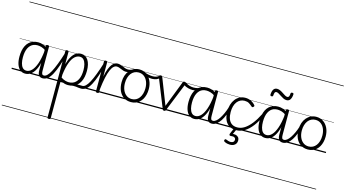

<svg xmlns="http://www.w3.org/2000/svg" viewBox="-159 -1775 5498 3056"><g transform="rotate(15 2589.5 -247.5)"><path d="M228 17Q179 17 144 -11.5Q109 -40 90 -93.5Q71 -147 71 -223Q71 -275 80 -320.5Q89 -366 107.5 -402.5Q126 -439 154 -465Q182 -491 219 -505Q256 -519 302 -519Q341 -519 375.5 -507.5Q410 -496 448 -471V-419Q407 -449 370 -459.5Q333 -470 304 -470Q271 -470 243 -460Q215 -450 193.5 -429.5Q172 -409 157 -379.5Q142 -350 134.5 -311Q127 -272 127 -224Q127 -173 137.5 -129.5Q148 -86 172 -59.5Q196 -33 236 -33Q281 -33 321.5 -74Q362 -115 392 -200Q422 -285 435 -416L455 -349Q441 -223 409 -142Q377 -61 331 -22Q285 17 228 17ZM518 17Q498 17 482 11.5Q466 6 455 -7Q444 -20 438 -41.5Q432 -63 432 -95V-496Q432 -506 438.5 -510.5Q445 -515 459 -515Q472 -515 478.5 -510.5Q485 -506 485 -496V-100Q485 -64 493.5 -47.5Q502 -31 524 -31Q534 -31 539 -23.5Q544 -16 543 -7Q542 2 536 9.5Q530 17 518 17ZM0 590H622V600H0ZM0 -20H622V0H0ZM0 -505H622V-500H0ZM0 -1110H622V-1100H0Z M516 17Q506 17 500.5 9.5Q495 2 495.5 -7Q496 -16 503 -23.5Q510 -31 523 -31Q549 -31 576 -56Q603 -81 632 -134.5Q661 -188 693.5 -273Q726 -358 763 -477Q766 -487 774.5 -488.5Q783 -490 790 -485Q797 -480 794 -469Q763 -349 732 -258Q701 -167 668.5 -106Q636 -45 598.5 -14Q561 17 516 17ZM622 590V600ZM622 -20V0ZM622 -505V-500ZM622 -1110V-1100Z M1152 17Q1127 17 1106.5 14Q1086 11 1066.5 8.5Q1047 6 1023.5 6.5Q1000 7 967 14L997 -15Q1024 -23 1048.5 -26.5Q1073 -30 1093.5 -31Q1114 -32 1131 -31.5Q1148 -31 1159 -31Q1168 -31 1172 -23.5Q1176 -16 1174.5 -7Q1173 2 1167 9.5Q1161 17 1152 17ZM779 615Q766 615 760 610.5Q754 606 754 596V-496Q754 -506 760.5 -510.5Q767 -515 781 -515Q794 -515 800 -510.5Q806 -506 806 -496V-293Q829 -375 859.5 -424.5Q890 -474 928 -496.5Q966 -519 1010 -519Q1084 -519 1126 -455.5Q1168 -392 1168 -279Q1168 -227 1159 -181.5Q1150 -136 1131 -99.5Q1112 -63 1084 -37Q1056 -11 1018.5 3Q981 17 933 17Q901 17 870.5 7.5Q840 -2 806 -24V596Q806 606 799.5 610.5Q793 615 779 615ZM806 -73Q843 -48 876 -39Q909 -30 934 -30Q968 -30 996 -40.5Q1024 -51 1045.5 -71.5Q1067 -92 1082 -122Q1097 -152 1104.5 -191Q1112 -230 1112 -278Q1112 -328 1101 -371.5Q1090 -415 1066 -442Q1042 -469 1002 -469Q959 -469 920 -435Q881 -401 851.5 -324.5Q822 -248 806 -121ZM622 590H1259V600H622ZM622 -20H1259V0H622ZM622 -505H1259V-500H622ZM622 -1110H1259V-1100H622Z M1153 17Q1143 17 1137.5 9.5Q1132 2 1132.5 -7Q1133 -16 1140 -23.5Q1147 -31 1160 -31Q1186 -31 1213 -56Q1240 -81 1269 -134.5Q1298 -188 1330.5 -273Q1363 -358 1400 -477Q1403 -487 1411.5 -488.5Q1420 -490 1427 -485Q1434 -480 1431 -469Q1400 -349 1369 -258Q1338 -167 1305.5 -106Q1273 -45 1235.5 -14Q1198 17 1153 17ZM1259 590V600ZM1259 -20V0ZM1259 -505V-500ZM1259 -1110V-1100Z M1416 15Q1403 15 1397 10.5Q1391 6 1391 -4V-496Q1391 -506 1397 -510.5Q1403 -515 1416 -515Q1430 -515 1436.5 -510.5Q1443 -506 1443 -496V-260Q1458 -339 1478 -389.5Q1498 -440 1520 -468Q1542 -496 1565 -507.5Q1588 -519 1612 -519Q1623 -519 1628 -511.5Q1633 -504 1632.5 -494.5Q1632 -485 1626.5 -477.5Q1621 -470 1610 -470Q1583 -470 1558.5 -447.5Q1534 -425 1512.5 -375.5Q1491 -326 1473.5 -246.5Q1456 -167 1443 -53V-4Q1443 6 1436.5 10.5Q1430 15 1416 15ZM1259 590H1663V600H1259ZM1259 -20H1663V0H1259ZM1259 -505H1663V-500H1259ZM1259 -1110H1663V-1100H1259Z M1771 -427Q1748 -427 1726.5 -433.5Q1705 -440 1686 -448.5Q1667 -457 1648 -463.5Q1629 -470 1609 -470Q1598 -470 1592 -477Q1586 -484 1586 -494.5Q1586 -505 1592.5 -512Q1599 -519 1611 -519Q1637 -519 1659.5 -511.5Q1682 -504 1703.5 -494.5Q1725 -485 1747 -477.5Q1769 -470 1794 -470Q1808 -470 1825 -473.5Q1842 -477 1857 -485Q1864 -489 1870 -486Q1876 -483 1878.5 -476.5Q1881 -470 1880.5 -463.5Q1880 -457 1874 -454Q1856 -445 1837 -439Q1818 -433 1801.5 -430Q1785 -427 1771 -427ZM1663 590V600ZM1663 -20V0ZM1663 -505V-500ZM1663 -1110V-1100Z M1971 19Q1903 19 1852.5 -14Q1802 -47 1774.5 -107.5Q1747 -168 1747 -250Q1747 -310 1763.5 -359Q1780 -408 1810.5 -444Q1841 -480 1881.5 -499.5Q1922 -519 1971 -519Q2037 -519 2087 -485Q2137 -451 2165.5 -390.5Q2194 -330 2194 -252Q2194 -204 2183.5 -162Q2173 -120 2154 -87Q2135 -54 2108 -30Q2081 -6 2046.5 6.5Q2012 19 1971 19ZM1971 -31Q2009 -31 2040 -47Q2071 -63 2093 -92.5Q2115 -122 2127 -162.5Q2139 -203 2139 -252Q2139 -315 2118 -364.5Q2097 -414 2059.5 -441.5Q2022 -469 1971 -469Q1933 -469 1901.5 -453Q1870 -437 1848 -408Q1826 -379 1814 -338.5Q1802 -298 1802 -250Q1802 -186 1823 -136.5Q1844 -87 1882 -59Q1920 -31 1971 -31ZM1663 590H2264V600H1663ZM1663 -20H2264V0H1663ZM1663 -505H2264V-500H1663ZM1663 -1110H2264V-1100H1663Z M2201 -426Q2174 -426 2139.5 -432Q2105 -438 2056 -461Q2043 -467 2042.5 -477Q2042 -487 2050 -494Q2058 -501 2069 -494Q2094 -483 2129.5 -475.5Q2165 -468 2199 -468Q2230 -468 2257.5 -476.5Q2285 -485 2301 -503Q2306 -509 2312 -508Q2318 -507 2322.5 -501.5Q2327 -496 2328.5 -489Q2330 -482 2325 -476Q2307 -453 2273.5 -439.5Q2240 -426 2201 -426ZM2264 590V600ZM2264 -20V0ZM2264 -505V-500ZM2264 -1110V-1100Z M2518 15Q2504 15 2499 10Q2494 5 2491 -4L2298 -484Q2293 -496 2300.5 -505.5Q2308 -515 2325 -515Q2336 -515 2341.5 -510.5Q2347 -506 2351 -496L2519 -66L2686 -496Q2689 -506 2695 -510.5Q2701 -515 2712 -515Q2730 -515 2737 -506.5Q2744 -498 2738 -484L2545 -4Q2542 5 2536.5 10Q2531 15 2518 15ZM2264 590H2773V600H2264ZM2264 -20H2773V0H2264ZM2264 -505H2773V-500H2264ZM2264 -1110H2773V-1100H2264Z M2867 -421Q2837 -421 2797.5 -430Q2758 -439 2714 -468Q2705 -474 2704.5 -482.5Q2704 -491 2708.5 -499Q2713 -507 2720 -510.5Q2727 -514 2734 -509Q2776 -482 2810 -472.5Q2844 -463 2873 -463Q2890 -463 2907.5 -465Q2925 -467 2940 -471Q2955 -475 2963 -481Q2973 -488 2980.5 -482Q2988 -476 2988 -466Q2988 -456 2976 -448Q2962 -439 2943.5 -433Q2925 -427 2904.5 -424Q2884 -421 2867 -421ZM2773 590V600ZM2773 -20V0ZM2773 -505V-500ZM2773 -1110V-1100Z M3013 17Q2965 17 2930 -11.5Q2895 -40 2876 -93.5Q2857 -147 2857 -223Q2857 -275 2866 -320.5Q2875 -366 2893.5 -402.5Q2912 -439 2940 -465Q2968 -491 3004.5 -505Q3041 -519 3087 -519Q3127 -519 3161.5 -507.5Q3196 -496 3234 -471V-419Q3193 -449 3156 -459.5Q3119 -470 3090 -470Q3056 -470 3028 -460Q3000 -450 2979 -429.5Q2958 -409 2943 -379.5Q2928 -350 2920.5 -311Q2913 -272 2913 -224Q2913 -173 2923.5 -129.5Q2934 -86 2958 -59.5Q2982 -33 3022 -33Q3067 -33 3107 -74Q3147 -115 3177 -200Q3207 -285 3221 -416L3241 -349Q3227 -223 3195 -142Q3163 -61 3117 -22Q3071 17 3013 17ZM3304 17Q3284 17 3268 11.5Q3252 6 3241 -7Q3230 -20 3224 -41.5Q3218 -63 3218 -95V-496Q3218 -506 3224.5 -510.5Q3231 -515 3244 -515Q3258 -515 3264 -510.5Q3270 -506 3270 -496V-100Q3270 -64 3279 -47.5Q3288 -31 3310 -31Q3320 -31 3324.5 -23.5Q3329 -16 3328.5 -7Q3328 2 3322 9.5Q3316 17 3304 17ZM2773 590H3408V600H2773ZM2773 -20H3408V0H2773ZM2773 -505H3408V-500H2773ZM2773 -1110H3408V-1100H2773Z M3302 17Q3292 17 3286.5 9.5Q3281 2 3281.5 -7Q3282 -16 3289 -23.5Q3296 -31 3309 -31Q3334 -31 3360 -51.5Q3386 -72 3410.5 -109Q3435 -146 3457.5 -194.5Q3480 -243 3498 -301Q3501 -310 3509 -311.5Q3517 -313 3523.5 -308.5Q3530 -304 3528 -293Q3515 -236 3494 -180.5Q3473 -125 3444 -80.5Q3415 -36 3379.5 -9.5Q3344 17 3302 17ZM3408 590V600ZM3408 -20V0ZM3408 -505V-500ZM3408 -1110V-1100Z M3706 17Q3602 17 3547 -49Q3492 -115 3492 -238Q3492 -298 3507.5 -349Q3523 -400 3553 -438.5Q3583 -477 3624.5 -498Q3666 -519 3718 -519Q3765 -519 3808 -499Q3851 -479 3882 -442Q3887 -435 3886.5 -428.5Q3886 -422 3877 -413Q3868 -404 3860 -404Q3852 -404 3846 -410Q3816 -437 3788.5 -453.5Q3761 -470 3716 -470Q3679 -470 3647.5 -454Q3616 -438 3593.5 -408Q3571 -378 3559 -335.5Q3547 -293 3547 -240Q3547 -177 3564 -129.5Q3581 -82 3617 -56Q3653 -30 3710 -30Q3720 -30 3725.5 -23Q3731 -16 3730 -6.5Q3729 3 3723 10Q3717 17 3706 17ZM3408 590H3943V600H3408ZM3408 -20H3943V0H3408ZM3408 -505H3943V-500H3408ZM3408 -1110H3943V-1100H3408Z M3705 17Q3696 17 3691.5 10Q3687 3 3687.5 -6.5Q3688 -16 3693.5 -23Q3699 -30 3710 -30Q3772 -30 3829 -67Q3886 -104 3939.5 -172.5Q3993 -241 4040 -336Q4044 -343 4052.5 -341.5Q4061 -340 4066.5 -333Q4072 -326 4068 -317Q4023 -213 3966 -138.5Q3909 -64 3843.5 -23.5Q3778 17 3705 17ZM3943 590V600ZM3943 -20V0ZM3943 -505V-500ZM3943 -1110V-1100Z M3669 266Q3652 266 3625 261Q3598 256 3574 241Q3565 235 3564 227.5Q3563 220 3567 211Q3572 203 3578.5 200.5Q3585 198 3594 202Q3609 208 3627.5 214.5Q3646 221 3666 221Q3697 221 3712.5 207.5Q3728 194 3728 170Q3728 147 3708.5 134.5Q3689 122 3647 128Q3639 129 3634 127.5Q3629 126 3625 121Q3621 114 3621 108Q3621 102 3625 94L3667 -4H3713L3663 106L3646 94Q3683 83 3713.5 89Q3744 95 3762 115Q3780 135 3780 170Q3780 199 3766.5 220.5Q3753 242 3728.5 254Q3704 266 3669 266Z M4183 17Q4135 17 4100 -11.5Q4065 -40 4046 -93.5Q4027 -147 4027 -223Q4027 -275 4036 -320.5Q4045 -366 4063.5 -402.5Q4082 -439 4110 -465Q4138 -491 4174.5 -505Q4211 -519 4257 -519Q4297 -519 4331.5 -507.5Q4366 -496 4404 -471V-419Q4363 -449 4326 -459.5Q4289 -470 4260 -470Q4226 -470 4198 -460Q4170 -450 4149 -429.5Q4128 -409 4113 -379.5Q4098 -350 4090.5 -311Q4083 -272 4083 -224Q4083 -173 4093.5 -129.5Q4104 -86 4128 -59.5Q4152 -33 4192 -33Q4237 -33 4277 -74Q4317 -115 4347 -200Q4377 -285 4391 -416L4411 -349Q4397 -223 4365 -142Q4333 -61 4287 -22Q4241 17 4183 17ZM4474 17Q4454 17 4438 11.5Q4422 6 4411 -7Q4400 -20 4394 -41.5Q4388 -63 4388 -95V-496Q4388 -506 4394.5 -510.5Q4401 -515 4414 -515Q4428 -515 4434 -510.5Q4440 -506 4440 -496V-100Q4440 -64 4449 -47.5Q4458 -31 4480 -31Q4490 -31 4494.5 -23.5Q4499 -16 4498.5 -7Q4498 2 4492 9.5Q4486 17 4474 17ZM3943 590H4578V600H3943ZM3943 -20H4578V0H3943ZM3943 -505H4578V-500H3943ZM3943 -1110H4578V-1100H3943Z M4472 17Q4462 17 4456.5 9.5Q4451 2 4451.5 -7Q4452 -16 4459 -23.5Q4466 -31 4479 -31Q4504 -31 4530 -51.5Q4556 -72 4580.5 -109Q4605 -146 4627.5 -194.5Q4650 -243 4668 -301Q4671 -310 4679 -311.5Q4687 -313 4693.5 -308.5Q4700 -304 4698 -293Q4685 -236 4664 -180.5Q4643 -125 4614 -80.5Q4585 -36 4549.5 -9.5Q4514 17 4472 17ZM4578 590V600ZM4578 -20V0ZM4578 -505V-500ZM4578 -1110V-1100Z M4110 -650Q4087 -650 4087 -671Q4089 -728 4109 -758Q4129 -788 4167 -788Q4194 -788 4220.5 -775.5Q4247 -763 4270.5 -746.5Q4294 -730 4315.5 -717.5Q4337 -705 4355 -705Q4373 -705 4381.5 -721.5Q4390 -738 4391 -771Q4394 -790 4415 -790Q4429 -790 4434 -785Q4439 -780 4439 -768Q4436 -715 4416 -683.5Q4396 -652 4356 -652Q4328 -652 4302.5 -665Q4277 -678 4253 -694Q4229 -710 4207.5 -722.5Q4186 -735 4169 -735Q4151 -735 4143.5 -719Q4136 -703 4134 -669Q4133 -659 4127.5 -654.5Q4122 -650 4110 -650Z M4886 19Q4818 19 4767.5 -14Q4717 -47 4689.5 -107.5Q4662 -168 4662 -250Q4662 -310 4678.5 -359Q4695 -408 4725.5 -444Q4756 -480 4796.5 -499.5Q4837 -519 4886 -519Q4952 -519 5002 -485Q5052 -451 5080.5 -390.5Q5109 -330 5109 -252Q5109 -204 5098.5 -162Q5088 -120 5069 -87Q5050 -54 5023 -30Q4996 -6 4961.5 6.5Q4927 19 4886 19ZM4886 -31Q4924 -31 4955 -47Q4986 -63 5008 -92.5Q5030 -122 5042 -162.5Q5054 -203 5054 -252Q5054 -315 5033 -364.5Q5012 -414 4974.5 -441.5Q4937 -469 4886 -469Q4848 -469 4816.5 -453Q4785 -437 4763 -408Q4741 -379 4729 -338.5Q4717 -298 4717 -250Q4717 -186 4738 -136.5Q4759 -87 4797 -59Q4835 -31 4886 -31ZM4578 590H5179V600H4578ZM4578 -20H5179V0H4578ZM4578 -505H5179V-500H4578ZM4578 -1110H5179V-1100H4578Z"/></g></svg>

Font: Playwrite FR Moderne Guides
Style: Regular
Weight: 400
Designer: Veronika Burian, José Scaglione
Foundry: TypeTogether
Version: Version 1.003